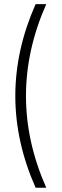

<svg xmlns="http://www.w3.org/2000/svg" viewBox="-20 -718 296 924"><path d="M202.6 -698.2Q105 -477.5 105 -256.3Q105 -35.2 202.6 185.5H151.4Q53.7 -35.2 53.7 -256.3Q53.7 -477.5 151.4 -698.2Z"/></svg>

Font: Sansation Light
Style: Light
Weight: 300
Designer: Bernd Montag
Version: Version 1.301